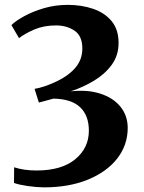

<svg xmlns="http://www.w3.org/2000/svg" viewBox="-20 -772 606 808"><path d="M164.5 16.5Q132 16 96 10.8Q60 5.5 39 -2L39.5 -68Q80.5 -54.5 133.5 -54.5Q239.5 -54.5 296.8 -102Q354 -149.5 354 -222Q354 -285.5 317.5 -320.5Q281 -355.5 205 -357Q194.5 -354 174 -348.5Q153.5 -343 143.5 -340.5L125.5 -398Q145.5 -401.5 165.8 -408.2Q186 -415 204 -423Q261.5 -447.5 294 -483.2Q326.5 -519 326.5 -567.5Q326.5 -621 293.5 -643Q260.5 -665 216 -665Q164.5 -665 124.8 -648Q85 -631 60 -611.5L28 -666.5Q46.5 -684.5 82.5 -704.2Q118.5 -724 165.8 -737.8Q213 -751.5 265 -751.5Q323.5 -751.5 372.2 -734.8Q421 -718 450 -682.8Q479 -647.5 479 -591Q479 -538.5 450 -499Q421 -459.5 375 -432Q329 -404.5 277.5 -387.5Q347 -395.5 401.2 -378.2Q455.5 -361 486.2 -323.8Q517 -286.5 517.5 -234.5Q517.5 -162 473.8 -105.5Q430 -49 350.2 -16.2Q270.5 16.5 164.5 16.5Z"/></svg>

Font: Merriweather Text Regular
Style: Bold
Weight: 700
Designer: Eben Sorkin
Foundry: Eben Sorkin
Version: Version 2.100; ttfautohint (v1.7.19-72a1) -l 8 -r 50 -G 200 